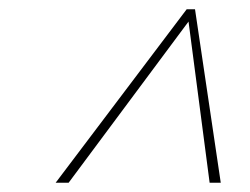

<svg xmlns="http://www.w3.org/2000/svg" viewBox="-20 -690 540 414"><path d="M432 -296 386.5 -643.5 128 -296H100L382.5 -670H400.5L456 -296Z"/></svg>

Font: Newsreader 16pt ExtraLight
Style: Italic
Weight: 275
Italic angle: -17°
Designer: Hugues Gentile
Foundry: Production Type
Version: Version 1.003; ttfautohint (v1.8.3)